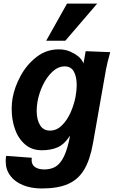

<svg xmlns="http://www.w3.org/2000/svg" viewBox="-20 -834 640 1060"><path d="M11.5 56.5Q11.5 39.5 14 26.5L155.5 37Q154.5 46 154.5 49.5Q154.5 75 173.2 88.2Q192 101.5 225 101.5Q263 101.5 289.2 84.5Q315.5 67.5 334.5 26.8Q353.5 -14 367 -85.5L360.5 -76.5Q332.5 -35 296.2 -19.8Q260 -4.5 211 -4.5Q155 -4.5 117.5 -37.5Q80 -70.5 62.2 -122.2Q44.5 -174 44.5 -232Q44.5 -265.5 49.5 -292.5Q60 -353 93.8 -415.2Q127.5 -477.5 181.8 -519.5Q236 -561.5 304.5 -561.5Q339.5 -561.5 366.2 -549.8Q393 -538 410.5 -524Q421.5 -515.5 429.5 -504.5Q437.5 -493.5 441 -484L453 -551.5L588.5 -546Q570.5 -482.5 565 -449.5L493.5 -44Q477 49 444.2 103.2Q411.5 157.5 355.2 182Q299 206.5 210.5 206.5Q152.5 206.5 107.2 188.2Q62 170 36.8 136Q11.5 102 11.5 56.5ZM397.5 -302Q403.5 -337 403.5 -364Q403.5 -410 387.8 -438.8Q372 -467.5 337 -467.5Q301 -467.5 269.5 -438.2Q238 -409 216.2 -363.2Q194.5 -317.5 186.5 -269.5Q182.5 -244 182.5 -222Q182.5 -174 200.8 -143.5Q219 -113 256.5 -113Q292.5 -113 321.5 -141.5Q350.5 -170 369.8 -213.2Q389 -256.5 397.5 -302ZM235 -609 350 -814H516.5L340.5 -609Z"/></svg>

Font: JuliaMono ExtraBoldItalic
Style: Regular
Weight: 800
Italic angle: -9°
Monospace: yes
Designer: cormullion
Foundry: corm
Version: Version 0.049; ttfautohint (v1.8.4)